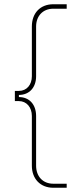

<svg xmlns="http://www.w3.org/2000/svg" viewBox="-20 -740 384 904"><path d="M231 144H294V125H231C182 125 150 91 150 40V-194C150 -248 118 -283 69 -283V-293C118 -293 150 -328 150 -381V-615C150 -665 182 -699 231 -699H294V-720H231C170 -720 130 -679 130 -615V-381C130 -341 106 -312 69 -312H50V-264H69C105 -264 130 -235 130 -194V40C130 102 170 144 231 144Z"/></svg>

Font: Fixel Display Thin
Style: Regular
Weight: 100
Designer: AlfaBravo + MacPaw
Foundry: Kyrylo Tkachov, Marchela Mozhyna, Serhii Makarenko, Maria Weinstein, Zakhar Kryvoshyya
Version: Version 1.211